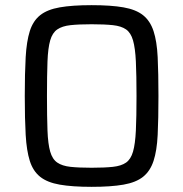

<svg xmlns="http://www.w3.org/2000/svg" viewBox="-20 -716 711 744"><path d="M335 8Q260 8 211.5 -0.5Q163 -9 135.5 -31Q108 -53 95.5 -92.5Q83 -132 79.5 -193.5Q76 -255 76 -344Q76 -433 79.5 -494.5Q83 -556 95.5 -595.5Q108 -635 135.5 -657Q163 -679 211.5 -687.5Q260 -696 335 -696Q410 -696 458.5 -687.5Q507 -679 534.5 -657Q562 -635 575 -595.5Q588 -556 591 -494.5Q594 -433 594 -344Q594 -255 591 -193.5Q588 -132 575 -92.5Q562 -53 534.5 -31Q507 -9 458.5 -0.5Q410 8 335 8ZM335 -66Q385 -66 417.5 -69.5Q450 -73 468.5 -86Q487 -99 495.5 -128.5Q504 -158 506.5 -210.5Q509 -263 509 -344Q509 -425 506.5 -477.5Q504 -530 495.5 -559.5Q487 -589 468.5 -602Q450 -615 417.5 -618.5Q385 -622 335 -622Q285 -622 253 -618.5Q221 -615 202 -602Q183 -589 174.5 -559.5Q166 -530 164 -477.5Q162 -425 162 -344Q162 -263 164 -210.5Q166 -158 174.5 -128.5Q183 -99 202 -86Q221 -73 253 -69.5Q285 -66 335 -66Z"/></svg>

Font: Saira
Style: Regular
Weight: 400
Designer: Hector Gatti with collaboration of the Omnibus-Type team
Foundry: Omnibus-Type
Version: Version 1.100; ttfautohint (v1.8.3)